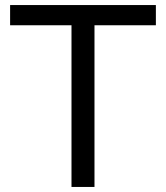

<svg xmlns="http://www.w3.org/2000/svg" viewBox="-20 -740 657 760"><path d="M263 -640H20V-720H597V-640H354V0H263Z"/></svg>

Font: Aspekta 400
Style: Regular
Weight: 400
Designer: Ivo Dolenc
Version: Version 2.000